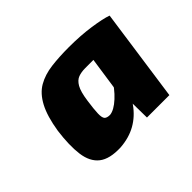

<svg xmlns="http://www.w3.org/2000/svg" viewBox="-85 -752 618 618"><g transform="rotate(-45 224.0 -443.0)"><path d="M273 -616Q326 -616 371 -609.5Q416 -603 438 -595L339 -530Q319 -531 301.5 -531Q284 -531 263 -531Q245 -531 231.5 -526Q218 -521 208.5 -504.5Q199 -488 194 -452Q189 -417 188.5 -398.5Q188 -380 193.5 -374Q199 -368 213 -368Q233 -370 258.5 -393.5Q284 -417 301 -448L321 -413Q310 -370 288 -339Q266 -308 235 -290.5Q204 -273 163 -270Q112 -268 86.5 -288Q61 -308 55.5 -349.5Q50 -391 58 -451Q67 -508 85 -542Q103 -576 130 -591.5Q157 -607 193 -611.5Q229 -616 273 -616ZM311 -605 438 -595 393 -278H291L290 -349L275 -358Z"/></g></svg>

Font: Exo 2 ExtraBold
Style: Italic
Weight: 800
Italic angle: -8°
Designer: Natanael Gama
Foundry: Natanael Gama
Version: Version 2.010